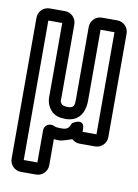

<svg xmlns="http://www.w3.org/2000/svg" viewBox="-79 -555 569 789"><g transform="rotate(10 205.0 -160.0)"><path d="M199 -24C178 -24 172 -25 167 -28C146 -38 124 -25 124 -2V131H67V-451H125V-154C125 -142 122 -115 144 -89C159 -70 183 -65 206 -65C274 -65 285 -123 285 -154V-451H343V-25H285V-35C285 -85 238 -54 237 -53C235 -51 233 -47 232 -44C227 -32 220 -24 199 -24ZM393 -22V-454C393 -480 372 -501 346 -501H282C256 -501 235 -480 235 -454V-154C235 -127 234 -115 206 -115C189 -115 183 -120 182 -121C172 -133 175 -134 175 -154V-454C175 -480 154 -501 128 -501H64C38 -501 17 -480 17 -454V134C17 160 38 181 64 181H127C153 181 174 160 174 134V25C182 26 190 26 199 26C209 26 249 12 249 12C257 20 269 25 282 25H346C372 25 393 4 393 -22Z"/></g></svg>

Font: DIN Rundschrift
Style: MittelKont
Weight: 400
Version: Version 1.027